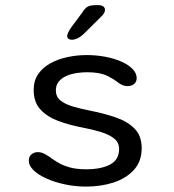

<svg xmlns="http://www.w3.org/2000/svg" viewBox="-20 -696 659 727"><path d="M306 10.5Q265 10.5 226 2.2Q187 -6 156 -20Q125 -34 107 -51.5Q89 -69 89 -87Q89 -102.5 98.8 -111.2Q108.5 -120 124.5 -120Q134 -120 143.2 -116Q152.5 -112 164.5 -104Q180.5 -92 199.2 -80.8Q218 -69.5 244 -62.2Q270 -55 306.5 -55Q362.5 -55 396.8 -73Q431 -91 431 -132Q431 -156 412.8 -171Q394.5 -186 363.2 -195.8Q332 -205.5 292.5 -213Q242.5 -222.5 200.2 -238.2Q158 -254 132.8 -281.8Q107.5 -309.5 107.5 -355.5Q107.5 -391 125 -416Q142.5 -441 171.5 -456.8Q200.5 -472.5 236.2 -480Q272 -487.5 308.5 -487.5Q345 -487.5 379 -481Q413 -474.5 439.5 -462.8Q466 -451 481.8 -435Q497.5 -419 497.5 -400.5Q497.5 -386 487.8 -378Q478 -370 463.5 -370Q453 -370 445 -373.2Q437 -376.5 427 -383.5Q413 -395.5 385.5 -409Q358 -422.5 309.5 -422.5Q291.5 -422.5 271 -419.5Q250.5 -416.5 232.2 -408.8Q214 -401 202.8 -387.5Q191.5 -374 191.5 -353.5Q191.5 -330 208.8 -315.8Q226 -301.5 255.8 -292.8Q285.5 -284 323.5 -276.5Q374.5 -266.5 418.8 -251.2Q463 -236 489.8 -208.8Q516.5 -181.5 516.5 -135Q516.5 -85.5 487.5 -53.2Q458.5 -21 410.8 -5.2Q363 10.5 306 10.5ZM251.5 -545.5Q246 -545.5 240.2 -548.5Q234.5 -551.5 234.5 -559.5Q234.5 -570 249 -591.5L290 -646.5Q301.5 -665 312 -670.8Q322.5 -676.5 342.5 -676.5H353.5Q364.5 -676.5 371 -671.8Q377.5 -667 377.5 -658.5Q377.5 -646.5 363.5 -633.5L297 -567.5Q284 -555.5 272.8 -550.5Q261.5 -545.5 251.5 -545.5Z"/></svg>

Font: Sono Monospace
Style: Regular
Weight: 400
Designer: Tyler Finck
Foundry: Tyler Finck
Version: Version 2.112